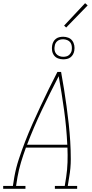

<svg xmlns="http://www.w3.org/2000/svg" viewBox="-57 -1187 577 1207"><path d="M-37 0V-18H24L33 -74Q43 -131 61.5 -187Q80 -243 101.5 -298.5Q123 -354 147.5 -409Q172 -464 197.5 -518.5Q223 -573 249.5 -627Q276 -681 304 -735H327Q337 -681 345.5 -627Q354 -573 361.5 -518.5Q369 -464 375 -409Q381 -354 384.5 -298.5Q388 -243 388 -186.5Q388 -130 378 -74L369 -18H428V0H288V-18H350L359 -74Q366 -120 367.5 -166.5Q369 -213 367 -259H106Q89 -213 75 -166.5Q61 -120 53 -74L44 -18H103V0ZM113 -277H366Q361 -386 346 -494Q331 -602 312 -708Q257 -602 206 -494.5Q155 -387 113 -277ZM340 -814Q323 -814 307.5 -820Q292 -826 282.5 -839Q273 -852 270.5 -868.5Q268 -885 271 -902Q273 -914 279 -925Q285 -936 295 -943.5Q305 -951 317 -953.5Q329 -956 340 -956Q357 -956 372.5 -950Q388 -944 397.5 -931Q407 -918 410 -901.5Q413 -885 410 -868Q408 -856 402 -845Q396 -834 386 -826.5Q376 -819 364 -816.5Q352 -814 340 -814ZM340 -830Q349 -830 358.5 -832Q368 -834 375.5 -840Q383 -846 388 -854.5Q393 -863 394 -872Q396 -885 394 -898Q392 -911 385 -920.5Q378 -930 365.5 -935Q353 -940 340 -940Q331 -940 322 -938Q313 -936 305 -930Q297 -924 292.5 -915.5Q288 -907 287 -898Q284 -885 286 -872Q288 -859 295.5 -849.5Q303 -840 315 -835Q327 -830 340 -830ZM359 -1014 346 -1026 478 -1167 494 -1153Z"/></svg>

Font: Iosevka Curly Slab ThObl
Style: Regular
Weight: 100
Italic angle: -9°
Monospace: yes
Designer: Belleve Invis
Foundry: Belleve Invis
Version: Version 11.0.0; ttfautohint (v1.8.3)